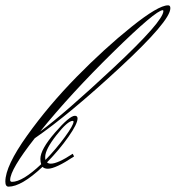

<svg xmlns="http://www.w3.org/2000/svg" viewBox="-27 -695 657 718"><path d="M142 -108Q142 -100 143 -97Q183 -138 215.5 -182.5Q248 -227 248 -240Q248 -243 245 -243Q226 -243 184 -189.5Q142 -136 142 -108ZM582 -657Q556 -657 396.5 -500.5Q237 -344 123 -203Q214 -270 399 -443Q584 -616 584 -654Q584 -656 582 -657ZM610 -664Q610 -617 421 -442Q232 -267 103 -178Q11 -61 11 -22Q11 -15 18 -15Q57 -15 127 -81Q124 -89 124 -101Q124 -136 178.5 -199Q233 -262 253 -262Q263 -262 263 -252Q263 -232 229 -183.5Q195 -135 149 -88Q153 -83 163 -83Q189 -83 245 -120L250 -110Q181 -64 152 -64Q139 -64 132 -71Q53 3 5 3Q-7 3 -7 -16Q-7 -74 74 -187.5Q155 -301 259.5 -407.5Q364 -514 464.5 -594.5Q565 -675 601 -675Q605 -675 606 -674Q610 -672 610 -664Z"/></svg>

Font: Herr Von Muellerhoff
Style: Regular
Weight: 400
Designer: Alejandro Paul
Foundry: Alejandro Paul
Version: Version 1.000